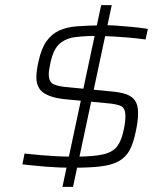

<svg xmlns="http://www.w3.org/2000/svg" viewBox="-20 -716 645 744"><path d="M260 -66Q236 -66 210.5 -67Q185 -68 159.5 -70Q134 -72 110.5 -74.5Q87 -77 67 -79L75 -121Q113 -117 142 -114.5Q171 -112 200.5 -110.5Q230 -109 269 -109Q343 -109 380.5 -118Q418 -127 434.5 -149.5Q451 -172 459 -211Q463 -229 464.5 -243Q466 -257 466 -266Q466 -297 449 -305Q432 -313 395 -316L227 -332Q175 -338 148 -357Q121 -376 121 -417Q121 -430 123 -444.5Q125 -459 129 -477Q140 -528 160 -556Q180 -584 209 -597.5Q238 -611 278 -614Q318 -617 370 -618Q397 -619 427 -617Q457 -615 489 -612Q521 -609 553 -604L544 -563Q507 -568 477.5 -570.5Q448 -573 420.5 -574.5Q393 -576 361 -577Q312 -577 274 -572.5Q236 -568 211.5 -547Q187 -526 176 -475Q173 -462 171 -449.5Q169 -437 169 -429Q169 -399 187 -390Q205 -381 244 -378L408 -362Q447 -359 470 -350.5Q493 -342 504 -325Q515 -308 515 -279Q515 -262 513 -245.5Q511 -229 506 -206Q497 -161 482 -133.5Q467 -106 439.5 -91Q412 -76 368.5 -71Q325 -66 260 -66ZM222 8 372 -696H413L263 8Z"/></svg>

Font: Saira Expanded ExtraLight
Style: Italic
Weight: 250
Width: 7
Italic angle: -12°
Designer: Hector Gatti with collaboration of the Omnibus-Type team
Foundry: Omnibus-Type
Version: Version 1.101